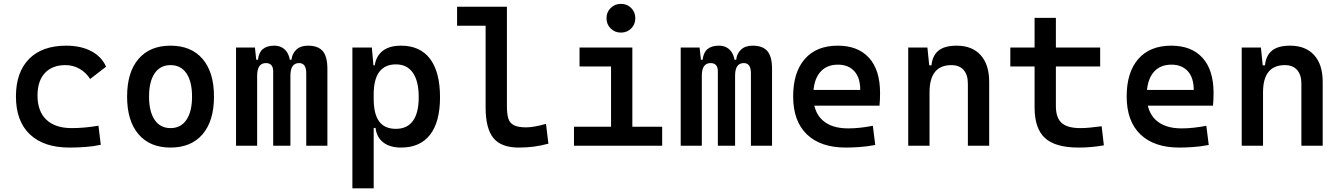

<svg xmlns="http://www.w3.org/2000/svg" viewBox="-20 -768 7071 1012"><path d="M346.2 9.8Q210.9 9.8 137.5 -59.8Q64 -129.4 64 -259.8Q64 -386.7 132.8 -457Q201.7 -527.3 329.1 -527.3Q406.2 -527.3 461.2 -498.3Q516.1 -469.2 539.1 -416.5L455.1 -351.6Q433.1 -386.2 399.2 -405.5Q365.2 -424.8 325.2 -424.8Q255.4 -424.8 216.6 -383.1Q177.7 -341.3 177.7 -264.6Q177.7 -181.2 224.4 -137Q271 -92.8 357.9 -92.8Q393.6 -92.8 429.4 -96.2Q465.3 -99.6 499 -105.5L511.2 -4.9Q471.2 3.9 428.7 6.8Q386.2 9.8 346.2 9.8Z M878.9 9.8Q770 9.8 710 -60.5Q649.9 -130.9 649.9 -258.8Q649.9 -387.2 710 -457.3Q770 -527.3 878.9 -527.3Q987.8 -527.3 1047.9 -457.3Q1107.9 -387.2 1107.9 -258.8Q1107.9 -130.9 1047.9 -60.5Q987.8 9.8 878.9 9.8ZM878.9 -92.8Q933.1 -92.8 962.6 -136.2Q992.2 -179.7 992.2 -258.8Q992.2 -338.4 962.6 -381.6Q933.1 -424.8 878.9 -424.8Q824.7 -424.8 795.2 -381.6Q765.6 -338.4 765.6 -258.8Q765.6 -179.7 795.2 -136.2Q824.7 -92.8 878.9 -92.8Z M1594.2 0V-381.8Q1594.2 -435.5 1556.6 -435.5Q1510.7 -435.5 1510.7 -369.1L1475.6 -453.1H1516.6Q1519.5 -484.9 1541.7 -506.1Q1564 -527.3 1603.5 -527.3Q1656.7 -527.3 1681.2 -498.5Q1705.6 -469.7 1705.6 -405.3V0ZM1224.1 0V-517.6H1323.7L1335.4 -408.2V0ZM1419.9 0V-391.6Q1419.9 -435.5 1381.8 -435.5Q1335.4 -435.5 1335.4 -369.1L1305.2 -453.1H1339.8Q1347.2 -527.3 1425.3 -527.3Q1465.3 -527.3 1488 -499.5Q1510.7 -471.7 1510.7 -415V0Z M1837.4 224.6V-517.6H1939.9L1949.7 -408.2V224.6ZM2093.8 9.8Q2035.6 9.8 2000.5 -17.1Q1965.3 -43.9 1959.5 -93.8H1914.6L1949.7 -246.1Q1949.7 -167.5 1978.3 -128.2Q2006.8 -88.9 2066.9 -88.9Q2126 -88.9 2156.5 -130.9Q2187 -172.9 2187 -255.4Q2187 -340.3 2156.2 -384.5Q2125.5 -428.7 2066.9 -428.7Q2008.8 -428.7 1979.2 -389.2Q1949.7 -349.6 1949.7 -271L1916 -423.8H1955.1Q1962.9 -473.6 1998 -500.5Q2033.2 -527.3 2093.8 -527.3Q2194.3 -527.3 2246.8 -457.8Q2299.3 -388.2 2299.3 -255.4Q2299.3 -125.5 2246.8 -57.9Q2194.3 9.8 2093.8 9.8Z M2713.9 9.8Q2621.6 9.8 2580.6 -40.5Q2539.6 -90.8 2539.6 -201.7V-732.4H2651.9V-206.5Q2651.9 -168 2659.2 -143.8Q2666.5 -119.6 2688.5 -108.2Q2710.4 -96.7 2752.9 -96.7Q2793.9 -96.7 2857.9 -115.2L2870.6 -10.7Q2830.6 0 2793.5 4.9Q2756.3 9.8 2713.9 9.8ZM2389.2 -632.3V-732.4H2548.3V-632.3Z M3200.7 0V-488.3H3313V0ZM3005.4 0V-100.1H3210.4V0ZM3303.2 0V-100.1H3470.2V0ZM3034.7 -417.5V-517.6H3313V-417.5ZM3252.9 -596.2Q3220.7 -596.2 3198.7 -617.9Q3176.8 -639.6 3176.8 -671.9Q3176.8 -704.1 3198.7 -725.8Q3220.7 -747.6 3252.9 -747.6Q3285.2 -747.6 3306.9 -725.8Q3328.6 -704.1 3328.6 -671.9Q3328.6 -639.6 3306.9 -617.9Q3285.2 -596.2 3252.9 -596.2Z M3938 0V-381.8Q3938 -435.5 3900.4 -435.5Q3854.5 -435.5 3854.5 -369.1L3819.3 -453.1H3860.4Q3863.3 -484.9 3885.5 -506.1Q3907.7 -527.3 3947.3 -527.3Q4000.5 -527.3 4024.9 -498.5Q4049.3 -469.7 4049.3 -405.3V0ZM3567.9 0V-517.6H3667.5L3679.2 -408.2V0ZM3763.7 0V-391.6Q3763.7 -435.5 3725.6 -435.5Q3679.2 -435.5 3679.2 -369.1L3648.9 -453.1H3683.6Q3690.9 -527.3 3769 -527.3Q3809.1 -527.3 3831.8 -499.5Q3854.5 -471.7 3854.5 -415V0Z M4438.5 9.8Q4305.2 9.8 4232.9 -59.8Q4160.6 -129.4 4160.6 -259.8Q4160.6 -386.7 4221.9 -457Q4283.2 -527.3 4395.5 -527.3Q4502 -527.3 4560.3 -463.4Q4618.7 -399.4 4618.7 -277.3Q4618.7 -242.2 4615.7 -210.9H4247.6V-293.9H4514.2Q4514.2 -358.4 4482.9 -392.8Q4451.7 -427.2 4396.5 -427.2Q4334.5 -427.2 4300.5 -384.8Q4266.6 -342.3 4266.6 -264.6Q4266.6 -179.7 4314.2 -135.5Q4361.8 -91.3 4450.2 -91.3Q4482.9 -91.3 4515.1 -95Q4547.4 -98.6 4580.6 -105L4593.3 -3.9Q4546.4 4.9 4507.3 7.3Q4468.3 9.8 4438.5 9.8Z M5081.5 0V-327.1Q5081.5 -374 5058.8 -399.4Q5036.1 -424.8 4994.6 -424.8Q4879.4 -424.8 4879.4 -281.2L4849.1 -423.8H4889.6Q4895 -476.1 4927.2 -501.7Q4959.5 -527.3 5022 -527.3Q5104 -527.3 5148.9 -477.5Q5193.8 -427.7 5193.8 -336.9V0ZM4767.1 0V-517.6H4868.2L4879.4 -408.2V0Z M5665 9.8Q5542.5 9.8 5487.8 -40.5Q5433.1 -90.8 5433.1 -201.7V-283.2H5545.4V-208.5Q5545.4 -147.9 5575.4 -120.4Q5605.5 -92.8 5674.8 -92.8Q5698.7 -92.8 5725.6 -95.5Q5752.4 -98.1 5786.6 -102.5L5798.3 -2Q5764.6 3.9 5732.9 6.8Q5701.2 9.8 5665 9.8ZM5433.1 -246.6V-673.8H5545.4V-246.6ZM5305.2 -417.5V-517.6H5778.8V-417.5Z M6196.3 9.8Q6063 9.8 5990.7 -59.8Q5918.5 -129.4 5918.5 -259.8Q5918.5 -386.7 5979.7 -457Q6041 -527.3 6153.3 -527.3Q6259.8 -527.3 6318.1 -463.4Q6376.5 -399.4 6376.5 -277.3Q6376.5 -242.2 6373.5 -210.9H6005.4V-293.9H6272Q6272 -358.4 6240.7 -392.8Q6209.5 -427.2 6154.3 -427.2Q6092.3 -427.2 6058.3 -384.8Q6024.4 -342.3 6024.4 -264.6Q6024.4 -179.7 6072 -135.5Q6119.6 -91.3 6208 -91.3Q6240.7 -91.3 6272.9 -95Q6305.2 -98.6 6338.4 -105L6351.1 -3.9Q6304.2 4.9 6265.1 7.3Q6226.1 9.8 6196.3 9.8Z M6839.4 0V-327.1Q6839.4 -374 6816.7 -399.4Q6793.9 -424.8 6752.4 -424.8Q6637.2 -424.8 6637.2 -281.2L6606.9 -423.8H6647.5Q6652.8 -476.1 6685.1 -501.7Q6717.3 -527.3 6779.8 -527.3Q6861.8 -527.3 6906.7 -477.5Q6951.7 -427.7 6951.7 -336.9V0ZM6524.9 0V-517.6H6626L6637.2 -408.2V0Z"/></svg>

Font: Cascadia Mono Medium
Style: Regular
Weight: 500
Monospace: yes
Designer: Aaron Bell
Foundry: Saja Typeworks
Version: Version 2407.024